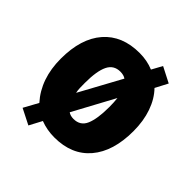

<svg xmlns="http://www.w3.org/2000/svg" viewBox="-178 -729 916 916"><g transform="rotate(45 280.5 -270.5)"><path d="M525 -278Q525 -142 460.5 -66Q396 10 279 10Q229 10 185 -7L151 57L72 17L112 -56Q35 -142 35 -278Q35 -414 100 -488.5Q165 -563 282 -563Q333 -563 376 -545L405 -598L483 -558L450 -495Q486 -458 505.5 -402.5Q525 -347 525 -278ZM198 -277Q198 -259 198.5 -243Q199 -227 202 -214L317 -425Q303 -435 280 -435Q236 -435 217 -396Q198 -357 198 -277ZM362 -278Q362 -310 359 -336L246 -127Q260 -117 281 -117Q327 -117 344.5 -158Q362 -199 362 -278Z"/></g></svg>

Font: Noto Sans Telugu Condensed Black
Style: Regular
Weight: 900
Width: 3
Designer: Jelle Bosma - Monotype Design Team
Foundry: Monotype Imaging Inc.
Version: Version 2.005; ttfautohint (v1.8.4.7-5d5b)